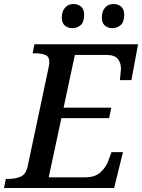

<svg xmlns="http://www.w3.org/2000/svg" viewBox="-42 -934 706 954"><path d="M-22 0 -13 -45H0Q33 -45 60 -56Q87 -67 96 -110L200 -601Q203 -615 203 -625Q203 -654 182.5 -661.5Q162 -669 133 -669H120L129 -714H644L611 -536H554Q554 -540 555.5 -553.5Q557 -567 558 -579Q559 -591 559 -594Q559 -622 543 -641.5Q527 -661 488 -661H330L274 -399H511L500 -347H263L200 -53H383Q430 -53 457 -77.5Q484 -102 496 -135L512 -178H569L525 0ZM518 -794Q494 -794 479 -807Q464 -820 464 -847Q464 -877 479.5 -895.5Q495 -914 522 -914Q545 -914 560 -901Q575 -888 575 -861Q575 -823 556.5 -808.5Q538 -794 518 -794ZM319 -794Q295 -794 280 -807Q265 -820 265 -847Q265 -877 281 -895.5Q297 -914 323 -914Q346 -914 361 -901Q376 -888 376 -861Q376 -823 358 -808.5Q340 -794 319 -794Z"/></svg>

Font: Noto Serif Medium
Style: Italic
Weight: 500
Italic angle: -12°
Designer: Monotype Design Team
Foundry: Monotype Imaging Inc.
Version: Version 2.014; ttfautohint (v1.8.4.7-5d5b)